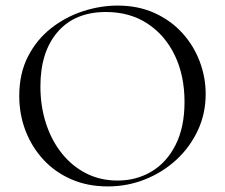

<svg xmlns="http://www.w3.org/2000/svg" viewBox="-20 -656 806 688"><path d="M366 12Q294 12 235.5 -13.5Q177 -39 135.5 -84Q94 -129 71.5 -187.5Q49 -246 49 -312Q49 -393 80.5 -454Q112 -515 164 -555.5Q216 -596 278 -616Q340 -636 401 -636Q475 -636 533.5 -609.5Q592 -583 633 -538Q674 -493 695.5 -436Q717 -379 717 -319Q717 -249 689 -189Q661 -129 612.5 -84Q564 -39 500.5 -13.5Q437 12 366 12ZM401.4 -9Q468.6 -9 523 -41.4Q577.4 -73.8 609.3 -137Q641.2 -200.2 641.2 -290.8Q641.2 -385.2 606.4 -457.6Q571.6 -530 508.4 -571.5Q445.2 -613 359.4 -613Q248.4 -613 186.6 -541.6Q124.8 -470.2 124.8 -346.6Q124.8 -276 144.6 -214.5Q164.4 -153 201.3 -106.7Q238.2 -60.4 288.9 -34.7Q339.6 -9 401.4 -9Z"/></svg>

Font: Cormorant Garamond Light
Style: Regular
Weight: 300
Designer: Christian Thalmann (Catharsis Fonts)
Foundry: Catharsis Fonts
Version: Version 4.001